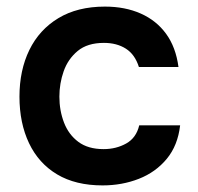

<svg xmlns="http://www.w3.org/2000/svg" viewBox="-20 -555 599 582"><path d="M291 7Q209 7 153 -26.5Q97 -60 68 -121Q39 -182 39 -262Q39 -342 69 -403.5Q99 -465 157 -500Q215 -535 298 -535Q359 -535 406.5 -514Q454 -493 483.5 -452.5Q513 -412 521 -352H401Q389 -390 361.5 -407.5Q334 -425 295 -425Q245 -425 215.5 -400.5Q186 -376 173 -339Q160 -302 160 -262Q160 -220 174 -183.5Q188 -147 217.5 -125Q247 -103 294 -103Q332 -103 362.5 -120Q393 -137 402 -175H526Q519 -114 485.5 -73.5Q452 -33 401 -13Q350 7 291 7Z"/></svg>

Font: Onest SemiBold
Style: Regular
Weight: 600
Designer: Dmitri Voloshin, Andrey Kudryavtsev
Foundry: Dmitri Voloshin, Andrey Kudryavtsev
Version: Version 1.000;gftools[0.9.33]